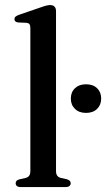

<svg xmlns="http://www.w3.org/2000/svg" viewBox="-20 -758 430 778"><path d="M207 -713V-65.5Q207 -52.5 212 -46Q217 -39.5 226.5 -37L250 -32Q258.5 -29.5 262.5 -25.5Q266.5 -21.5 266.5 -15.5Q266.5 -8.5 261.2 -4.2Q256 0 245 0H64Q53.5 0 48.5 -4.2Q43.5 -8.5 43.5 -15.5Q43.5 -21.5 47.2 -25.5Q51 -29.5 59.5 -31.5L84 -37Q93.5 -39.5 98.2 -46Q103 -52.5 103 -65V-644.5Q103 -655 99.5 -659.8Q96 -664.5 88 -665.5L53.5 -667Q45.5 -668 42 -671.5Q38.5 -675 38.5 -680Q38.5 -686.5 42.5 -690.2Q46.5 -694 57 -698L143 -727.5Q158 -733 167.2 -735.2Q176.5 -737.5 182.5 -737.5Q195 -737.5 201 -731Q207 -724.5 207 -713ZM328.5 -300.5Q300.5 -300.5 283.8 -316.8Q267 -333 267 -358.5Q267 -384.5 283.8 -400.5Q300.5 -416.5 328.5 -416.5Q357 -416.5 373.5 -400.5Q390 -384.5 390 -358.5Q390 -333 373.5 -316.8Q357 -300.5 328.5 -300.5Z"/></svg>

Font: Fraunces 28pt
Style: Regular
Weight: 400
Version: Version 1.000;[b76b70a41]